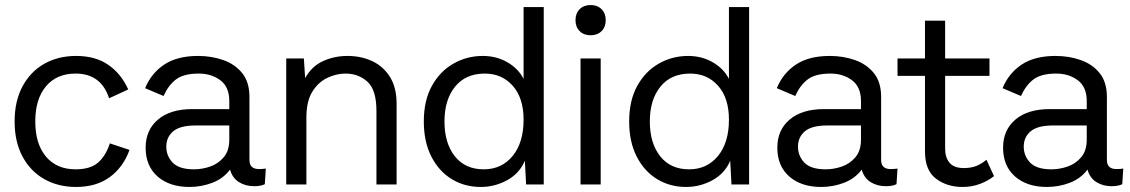

<svg xmlns="http://www.w3.org/2000/svg" viewBox="-20 -732 4486 762"><path d="M282 -510Q359 -510 410 -474.5Q461 -439 489 -377L413 -342Q381 -440 280 -440Q205 -440 162.5 -389.5Q120 -339 120 -250Q120 -161 162.5 -110.5Q205 -60 280 -60Q339 -60 369.5 -87Q400 -114 416 -163L494 -137Q469 -68 415.5 -29Q362 10 282 10Q211 10 156 -21Q101 -52 69.5 -110.5Q38 -169 38 -250Q38 -331 69.5 -389.5Q101 -448 156 -479Q211 -510 282 -510Z M890 -331Q890 -387 854.5 -413.5Q819 -440 769 -440Q710 -440 679.5 -417.5Q649 -395 629 -351L556 -382Q580 -441 631.5 -475.5Q683 -510 766 -510Q820 -510 866.5 -493.5Q913 -477 941.5 -441.5Q970 -406 970 -347V-97Q970 -61 1008 -61Q1014 -61 1021.5 -61.5Q1029 -62 1035 -63L1031 -1Q1015 7 989 7Q954 7 928 -9.5Q902 -26 893 -59Q866 -23 822.5 -6.5Q779 10 732 10Q653 10 605.5 -31.5Q558 -73 558 -146Q558 -216 607 -257.5Q656 -299 743 -299H890ZM750 -60Q782 -60 814 -71Q846 -82 868 -108Q890 -134 890 -178V-234H756Q695 -234 667.5 -211Q640 -188 640 -150Q640 -113 665.5 -86.5Q691 -60 750 -60Z M1116 0V-500H1186L1191 -422Q1217 -469 1262 -489.5Q1307 -510 1359 -510Q1413 -510 1457 -489.5Q1501 -469 1527.5 -427Q1554 -385 1554 -320V0H1474V-292Q1474 -375 1438.5 -407.5Q1403 -440 1351 -440Q1315 -440 1279 -423Q1243 -406 1219.5 -368Q1196 -330 1196 -266V0Z M1888 10Q1824 10 1773 -21Q1722 -52 1692 -110.5Q1662 -169 1662 -250Q1662 -333 1694 -391Q1726 -449 1779.5 -479.5Q1833 -510 1896 -510Q1950 -510 1993.5 -485Q2037 -460 2058 -419V-704H2138V0H2068L2063 -94Q2042 -44 1993 -17Q1944 10 1888 10ZM1900 -60Q1971 -60 2014.5 -113Q2058 -166 2058 -257Q2058 -343 2015 -391.5Q1972 -440 1904 -440Q1828 -440 1786 -388Q1744 -336 1744 -250Q1744 -164 1785 -112Q1826 -60 1900 -60Z M2364 -500V0H2284V-500ZM2324 -712Q2351 -712 2367.5 -695.5Q2384 -679 2384 -652Q2384 -625 2367.5 -608.5Q2351 -592 2324 -592Q2297 -592 2280.5 -608.5Q2264 -625 2264 -652Q2264 -679 2280.5 -695.5Q2297 -712 2324 -712Z M2703 10Q2639 10 2588 -21Q2537 -52 2507 -110.5Q2477 -169 2477 -250Q2477 -333 2509 -391Q2541 -449 2594.5 -479.5Q2648 -510 2711 -510Q2765 -510 2808.5 -485Q2852 -460 2873 -419V-704H2953V0H2883L2878 -94Q2857 -44 2808 -17Q2759 10 2703 10ZM2715 -60Q2786 -60 2829.5 -113Q2873 -166 2873 -257Q2873 -343 2830 -391.5Q2787 -440 2719 -440Q2643 -440 2601 -388Q2559 -336 2559 -250Q2559 -164 2600 -112Q2641 -60 2715 -60Z M3397 -331Q3397 -387 3361.5 -413.5Q3326 -440 3276 -440Q3217 -440 3186.5 -417.5Q3156 -395 3136 -351L3063 -382Q3087 -441 3138.5 -475.5Q3190 -510 3273 -510Q3327 -510 3373.5 -493.5Q3420 -477 3448.5 -441.5Q3477 -406 3477 -347V-97Q3477 -61 3515 -61Q3521 -61 3528.5 -61.5Q3536 -62 3542 -63L3538 -1Q3522 7 3496 7Q3461 7 3435 -9.5Q3409 -26 3400 -59Q3373 -23 3329.5 -6.5Q3286 10 3239 10Q3160 10 3112.5 -31.5Q3065 -73 3065 -146Q3065 -216 3114 -257.5Q3163 -299 3250 -299H3397ZM3257 -60Q3289 -60 3321 -71Q3353 -82 3375 -108Q3397 -134 3397 -178V-234H3263Q3202 -234 3174.5 -211Q3147 -188 3147 -150Q3147 -113 3172.5 -86.5Q3198 -60 3257 -60Z M3895 -98 3925 -33Q3901 -14 3869 -2Q3837 10 3800 10Q3738 10 3694.5 -23Q3651 -56 3651 -131V-431H3542V-500H3651V-650H3731V-500H3907V-431H3731V-142Q3731 -107 3748.5 -86Q3766 -65 3805 -65Q3834 -65 3855 -73.5Q3876 -82 3895 -98Z M4293 -331Q4293 -387 4257.5 -413.5Q4222 -440 4172 -440Q4113 -440 4082.5 -417.5Q4052 -395 4032 -351L3959 -382Q3983 -441 4034.5 -475.5Q4086 -510 4169 -510Q4223 -510 4269.5 -493.5Q4316 -477 4344.5 -441.5Q4373 -406 4373 -347V-97Q4373 -61 4411 -61Q4417 -61 4424.5 -61.5Q4432 -62 4438 -63L4434 -1Q4418 7 4392 7Q4357 7 4331 -9.5Q4305 -26 4296 -59Q4269 -23 4225.5 -6.5Q4182 10 4135 10Q4056 10 4008.5 -31.5Q3961 -73 3961 -146Q3961 -216 4010 -257.5Q4059 -299 4146 -299H4293ZM4153 -60Q4185 -60 4217 -71Q4249 -82 4271 -108Q4293 -134 4293 -178V-234H4159Q4098 -234 4070.5 -211Q4043 -188 4043 -150Q4043 -113 4068.5 -86.5Q4094 -60 4153 -60Z"/></svg>

Font: Prodigy Sans
Style: Regular
Weight: 400
Designer: Wei Huang
Foundry: Wei Huang
Version: Version 1.003; ttfautohint (v1.8.3)